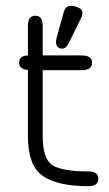

<svg xmlns="http://www.w3.org/2000/svg" viewBox="-20 -641 376 661"><path d="M258.8 -578.1 218.8 -497.1Q209 -473.6 194.3 -473.6Q172.9 -473.6 172.9 -498Q172.9 -502 175.8 -513.7L199.2 -598.6Q206.1 -621.1 223.6 -621.1Q234.4 -621.1 249 -615.2Q263.7 -609.4 263.7 -598.1Q263.7 -586.9 258.8 -578.1ZM127 -172.9Q127 -93.8 160.6 -72.3Q194.3 -50.8 284.2 -50.8Q318.4 -50.8 318.4 -25.4Q318.4 0 284.2 0Q178.7 0 127.4 -35.2Q76.2 -70.3 76.2 -171.9V-400.4Q45.9 -402.3 45.9 -425.8Q45.9 -449.2 76.2 -450.2V-551.8Q76.2 -586.9 101.6 -586.9Q127 -586.9 127 -551.8V-450.2H261.7Q296.9 -450.2 296.9 -424.8Q296.9 -399.4 261.7 -399.4H127Z"/></svg>

Font: Jura
Style: Book
Weight: 400
Version: Version 2.5